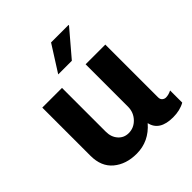

<svg xmlns="http://www.w3.org/2000/svg" viewBox="-197 -858 1006 1006"><g transform="rotate(-45 306.0 -355.0)"><path d="M338 -720H467L468 -717L347 -575H246ZM210 -511V-186Q210 -147 232.5 -121.5Q255 -96 290 -96Q329 -96 357 -125.5Q385 -155 385 -197V-511H531V-120Q531 -105 540 -97.5Q549 -90 560 -90Q579 -90 601 -101V-11Q564 10 513 10Q413 10 397 -63Q334 10 243 10Q165 10 114.5 -32Q64 -74 64 -154V-511Z"/></g></svg>

Font: Chivo
Style: Bold
Weight: 700
Designer: Hector Gatti
Foundry: Omnibus-Type
Version: Version 1.007;PS 001.007;hotconv 1.0.88;makeotf.lib2.5.64775